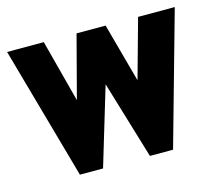

<svg xmlns="http://www.w3.org/2000/svg" viewBox="-83 -563 744 657"><g transform="rotate(-15 289.0 -235.0)"><path d="M-8 -470H122L180 -249L238 -470H341L398 -261L456 -470H586L454 0H372L289 -276L206 0H124Z"/></g></svg>

Font: Smooch Sans Thin ExtraBold
Style: Regular
Weight: 800
Version: Version 1.010